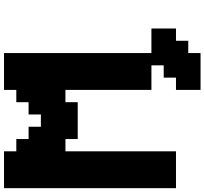

<svg xmlns="http://www.w3.org/2000/svg" viewBox="-52 -864 1040 977"><g transform="rotate(-90 468.5 -375.0)"><path d="M500 125H687.5V62.5H750V0H812.5V-125H687.5V-875H500V-812.5H437.5V-750H375V-687.5H312.5V-750H250V-812.5H187.5V-875H0V0H187.5V-562.5H250V-500H437.5V-562.5H500V-125H625V-62.5H562.5V0H500Z"/></g></svg>

Font: Faithful 32x
Style: Semibold
Weight: 400
Foundry: Faithful Resource Pack
Version: Version 1.0; January 27, 2023